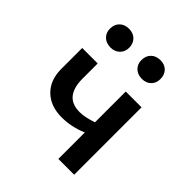

<svg xmlns="http://www.w3.org/2000/svg" viewBox="-177 -733 842 842"><g transform="rotate(45 244.0 -311.5)"><path d="M204 -139Q134 -139 93 -179Q52 -219 52 -288V-418H148V-323Q148 -269 171 -240Q194 -211 243 -211Q261 -211 281 -215.5Q301 -220 318.5 -226Q336 -232 347 -238L362 -187Q343 -173 317 -162Q291 -151 261.5 -145Q232 -139 204 -139ZM322 0V-418H420V0ZM138 -507Q111 -507 94.5 -523Q78 -539 78 -564Q78 -591 94.5 -607Q111 -623 138 -623Q164 -623 180.5 -607Q197 -591 197 -564Q197 -539 180.5 -523Q164 -507 138 -507ZM333 -507Q306 -507 289.5 -523Q273 -539 273 -564Q273 -591 289.5 -607Q306 -623 333 -623Q359 -623 375 -607Q391 -591 391 -564Q391 -539 375 -523Q359 -507 333 -507Z"/></g></svg>

Font: Ysabeau Office SemiBold
Style: Regular
Weight: 600
Designer: Christian Thalmann (Catharsis Fonts)
Version: Version 2.001;gftools[0.9.30]; featfreeze: tnum,lnum,ss02